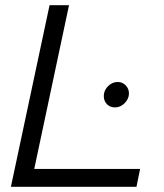

<svg xmlns="http://www.w3.org/2000/svg" viewBox="-20 -720 632 740"><path d="M22 0 171 -700H246L112 -69H520L506 0ZM423 -306Q404 -306 392 -318.5Q380 -331 380 -350Q380 -371 396 -387.5Q412 -404 434 -404Q452 -404 464.5 -391Q477 -378 477 -360Q477 -339 460.5 -322.5Q444 -306 423 -306Z"/></svg>

Font: Red Hat Display
Style: Italic
Weight: 400
Italic angle: -12°
Designer: Pentagram, MCKL
Foundry: Pentagram, MCKL
Version: Version 1.023; ttfautohint (v1.8.3)